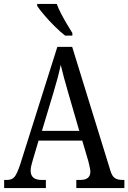

<svg xmlns="http://www.w3.org/2000/svg" viewBox="-20 -951 649 971"><path d="M1 0V-41H16Q40 -41 53 -56Q66 -71 82 -119L270 -714H345L538 -89Q546 -61 560 -51Q574 -41 600 -41H609V0H366V-41H386Q437 -41 437 -83Q437 -92 433.5 -106.5Q430 -121 427 -135L396 -240H175L146 -142Q142 -130 138.5 -114.5Q135 -99 135 -88Q135 -41 190 -41H212V0ZM192 -289H381L327 -475Q314 -520 304 -556.5Q294 -593 287 -623Q281 -593 272 -559Q263 -525 251 -485ZM309 -771Q286 -789 257 -817.5Q228 -846 203.5 -875Q179 -904 168 -921V-931H267Q275 -909 289 -882Q303 -855 318.5 -829Q334 -803 346 -784V-771Z"/></svg>

Font: Noto Serif Thai Condensed
Style: Regular
Weight: 400
Width: 3
Designer: Monotype Design Team
Foundry: Monotype Imaging Inc.
Version: Version 2.002; ttfautohint (v1.8.4.7-5d5b)